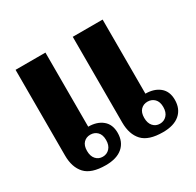

<svg xmlns="http://www.w3.org/2000/svg" viewBox="-127 -695 863 846"><g transform="rotate(-30 304.0 -271.5)"><path d="M48 -553H200V-176Q244 -176 271.5 -153.5Q299 -131 299 -88Q299 -42 269 -16Q239 10 183 10Q110 10 79 -23.5Q48 -57 48 -117ZM339 -553H491V-176Q535 -176 562.5 -153.5Q590 -131 590 -88Q590 -42 560 -16Q530 10 474 10Q401 10 370 -23.5Q339 -57 339 -117ZM190 -29Q211 -29 225 -44Q239 -59 239 -86Q239 -113 225 -127Q211 -141 190 -141Q169 -141 155.5 -127Q142 -113 142 -86Q142 -59 155.5 -44Q169 -29 190 -29ZM481 -29Q502 -29 516 -44Q530 -59 530 -86Q530 -113 516 -127Q502 -141 481 -141Q460 -141 446.5 -127Q433 -113 433 -86Q433 -59 446.5 -44Q460 -29 481 -29Z"/></g></svg>

Font: Trirong
Style: Bold
Weight: 700
Designer: Katatrad Team
Foundry: CadsonDemak
Version: Version 1.001